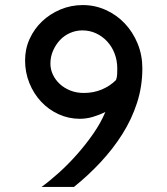

<svg xmlns="http://www.w3.org/2000/svg" viewBox="-20 -721 660 758"><path d="M443 -450Q443 -482 432.5 -509.5Q422 -537 403 -557.5Q384 -578 359 -589.5Q334 -601 305 -601Q280 -601 257 -591Q234 -581 217 -563Q200 -545 189.5 -521Q179 -497 179 -470Q179 -447 189 -426Q199 -405 216.5 -389Q234 -373 258 -363.5Q282 -354 311 -354Q349 -354 381.5 -367.5Q414 -381 438 -405Q442 -416 442.5 -427.5Q443 -439 443 -450ZM542 -451Q542 -380 521 -315Q500 -250 463 -191.5Q426 -133 377 -80.5Q328 -28 272 17H144Q177 -7 213.5 -40Q250 -73 284.5 -112Q319 -151 348.5 -193.5Q378 -236 396 -279Q372 -267 346.5 -259.5Q321 -252 295 -252Q251 -252 211.5 -270Q172 -288 142.5 -319.5Q113 -351 96 -393Q79 -435 79 -483Q79 -528 97 -567.5Q115 -607 146 -636.5Q177 -666 218.5 -683.5Q260 -701 307 -701Q355 -701 398 -681.5Q441 -662 473 -628Q505 -594 523.5 -548.5Q542 -503 542 -451Z"/></svg>

Font: Railway
Style: Regular
Weight: 400
Version: 1.000